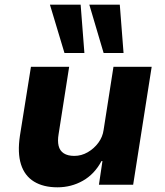

<svg xmlns="http://www.w3.org/2000/svg" viewBox="-20 -788 702 819"><path d="M225 11Q165 11 125 -13.5Q85 -38 69.5 -87Q54 -136 65 -209L112 -503H275L230 -216Q225 -187 230 -166Q235 -145 252 -134Q269 -123 297 -123Q327 -123 354 -138.5Q381 -154 399.5 -179Q418 -204 422 -234L464 -503H627L548 0H402L417 -101H413Q383 -45 333.5 -17Q284 11 225 11ZM422 -562 361 -768H491L507 -562ZM255 -562 193 -768H324L340 -562Z"/></svg>

Font: Nunito Sans 7pt ExtraBold
Style: Italic
Weight: 800
Italic angle: -9°
Designer: Vernon Adams
Foundry: Vernon Adams
Version: Version 3.101;gftools[0.9.27]